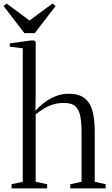

<svg xmlns="http://www.w3.org/2000/svg" viewBox="-52 -1043 618 1063"><path d="M74 -36.5V-775.5L2 -785V-803L119 -819H136L145.5 -811.5V-515L144 -429Q162 -450.5 190 -472.5Q218 -494.5 253.2 -509.2Q288.5 -524 327.5 -524Q386.5 -524 418 -497.8Q449.5 -471.5 461 -425Q472.5 -378.5 472.5 -315.5V-36.5L533 -23V0H337V-23L399.5 -36.5V-313Q399.5 -361.5 393 -397.8Q386.5 -434 366.2 -453.5Q346 -473 303 -473Q271 -473 244.5 -465.5Q218 -458 194.2 -443.8Q170.5 -429.5 145.5 -410V-37L209 -23V0H12V-23ZM83 -859.5 -32.5 -1010 -15 -1023 111.5 -929.5 238 -1023 256 -1010 140.5 -859.5Z"/></svg>

Font: Merriweather 120pt Light
Style: Regular
Weight: 300
Version: Version 2.100